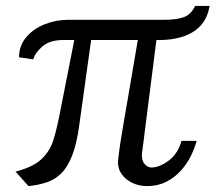

<svg xmlns="http://www.w3.org/2000/svg" viewBox="-20 -622 730 650"><path d="M32.5 -41Q92.5 -56.5 121 -83.8Q149.5 -111 161 -148.8Q172.5 -186.5 181.5 -233L231.5 -486.5H193.5Q149.5 -486.5 124.5 -465.5Q99.5 -444.5 92.5 -421L44.5 -428Q44.5 -467.5 68.8 -496Q93 -524.5 131.2 -539.8Q169.5 -555 211.5 -555H536.5Q578 -555 602.5 -564Q627 -573 640.5 -602H689.5Q682.5 -559.5 658.2 -534.2Q634 -509 598.2 -497.8Q562.5 -486.5 521.5 -486.5H509.5Q498 -395 490 -333Q482 -271 477 -231.2Q472 -191.5 469 -167.5Q466 -143.5 464.2 -129.2Q462.5 -115 460.5 -103Q459 -78.5 469.5 -66.8Q480 -55 492.5 -55Q519.5 -55 550.8 -78Q582 -101 594.5 -145H645.5Q639 -120 625.8 -93.2Q612.5 -66.5 591.5 -43.5Q570.5 -20.5 542.2 -6.2Q514 8 477.5 8Q451.5 8 428.8 -2.5Q406 -13 392.2 -32Q378.5 -51 379.5 -77Q382.5 -105 387.2 -136.8Q392 -168.5 399.8 -213.5Q407.5 -258.5 419 -324.5Q430.5 -390.5 446.5 -486.5H288.5L248 -196Q239.5 -134 224.2 -95.2Q209 -56.5 187.5 -35.2Q166 -14 138.2 -4.8Q110.5 4.5 76.5 8Z"/></svg>

Font: Merriweather 7pt Light
Style: Regular
Weight: 300
Designer: Eben Sorkin
Foundry: Eben Sorkin
Version: Version 2.200;gftools[0.9.31]